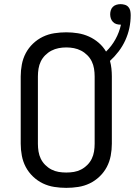

<svg xmlns="http://www.w3.org/2000/svg" viewBox="-20 -899 651 927"><path d="M300 8Q271 8 242 3.5Q213 -1 187 -13.5Q161 -26 139.5 -46.5Q118 -67 104.5 -92.5Q91 -118 85.5 -147Q80 -176 80 -205V-530Q80 -559 85.5 -588Q91 -617 104.5 -642.5Q118 -668 139.5 -688.5Q161 -709 187 -721.5Q213 -734 242 -738.5Q271 -743 300 -743Q328 -743 356 -738.5Q384 -734 409.5 -722.5Q435 -711 456.5 -692.5Q478 -674 492 -650Q519 -676 537.5 -709.5Q556 -743 564 -780H561Q551 -780 541.5 -783Q532 -786 525 -793.5Q518 -801 515 -810.5Q512 -820 512 -830Q512 -840 515 -849.5Q518 -859 525 -866Q532 -873 542 -876Q552 -879 562 -879Q572 -879 582.5 -876Q593 -873 600 -865Q607 -857 609 -846.5Q611 -836 611 -826Q611 -794 604.5 -763.5Q598 -733 585 -704.5Q572 -676 553 -651Q534 -626 511 -605Q516 -587 518 -568Q520 -549 520 -530V-205Q520 -176 514.5 -147Q509 -118 495.5 -92.5Q482 -67 460.5 -46.5Q439 -26 413 -13.5Q387 -1 358 3.5Q329 8 300 8ZM300 -66Q319 -66 337 -69Q355 -72 371.5 -80.5Q388 -89 401.5 -102.5Q415 -116 423 -132.5Q431 -149 434 -167.5Q437 -186 437 -205V-530Q437 -549 434 -567.5Q431 -586 423 -602.5Q415 -619 401.5 -632.5Q388 -646 371.5 -654.5Q355 -663 337 -666.5Q319 -670 300 -670Q281 -670 263 -666.5Q245 -663 228.5 -654.5Q212 -646 198.5 -632.5Q185 -619 177 -602.5Q169 -586 166 -567.5Q163 -549 163 -530V-205Q163 -186 166 -167.5Q169 -149 177 -132.5Q185 -116 198.5 -102.5Q212 -89 228.5 -80.5Q245 -72 263 -69Q281 -66 300 -66Z"/></svg>

Font: Iosevka Aile
Style: Regular
Weight: 400
Designer: Belleve Invis
Foundry: Belleve Invis
Version: Version 28.0.1; ttfautohint (v1.8.4)